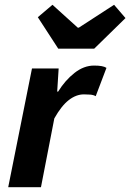

<svg xmlns="http://www.w3.org/2000/svg" viewBox="-20 -782 544 802"><path d="M14.3 0 113.6 -496.1H225L218.9 -399.5H222.9Q252 -446.5 291.1 -477.3Q330.2 -508.1 372.9 -508.1Q391.7 -508.1 404.5 -505.8Q417.2 -503.5 424.7 -498.5L379.8 -380.2Q370.5 -385.7 356.7 -386.8Q343 -387.8 330.6 -387.8Q298.2 -387.8 267.4 -364Q236.6 -340.2 206.9 -287.4L151.1 0ZM223.4 -578.6 138 -710.1 199.2 -762 305 -666.3H309L456.5 -762L504.2 -706.5L373.4 -578.6Z"/></svg>

Font: Source Sans Variable
Style: Italic
Weight: 200
Italic angle: -11°
Designer: Paul D. Hunt
Foundry: Adobe Systems Incorporated
Version: Version 3.006;hotconv 1.0.111;makeotfexe 2.5.65597